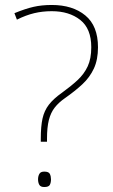

<svg xmlns="http://www.w3.org/2000/svg" viewBox="-20 -744 453 772"><path d="M144 -186Q144 -236 151 -267.5Q158 -299 176.5 -323Q195 -347 229 -371Q265 -397 291.5 -421.5Q318 -446 332.5 -477Q347 -508 347 -554Q347 -629 302.5 -664Q258 -699 188 -699Q151 -699 117.5 -691Q84 -683 48 -665L38 -691Q82 -709 115 -716.5Q148 -724 188 -724Q272 -724 323 -682Q374 -640 374 -554Q374 -504 357.5 -468.5Q341 -433 311.5 -405.5Q282 -378 242 -350Q216 -332 200 -311.5Q184 -291 176.5 -261.5Q169 -232 169 -186V-174H144ZM133 -23Q133 -35 138 -44.5Q143 -54 158 -54Q176 -54 180.5 -44.5Q185 -35 185 -23Q185 -10 180.5 -1Q176 8 158 8Q143 8 138 -1Q133 -10 133 -23Z"/></svg>

Font: Noto Sans Symbols Thin
Style: Regular
Weight: 250
Version: Version 2.002